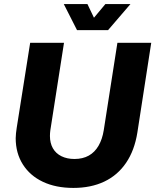

<svg xmlns="http://www.w3.org/2000/svg" viewBox="-20 -910 762 942"><path d="M340 12Q254 12 190.5 -18Q127 -48 92 -103.5Q57 -159 57 -232Q57 -244 58.5 -256.5Q60 -269 62 -283L128 -700H294L227 -271Q226 -264 225.5 -257Q225 -250 225 -243Q225 -208 239.5 -182.5Q254 -157 281.5 -143.5Q309 -130 345 -130Q386 -130 415.5 -146.5Q445 -163 463.5 -195Q482 -227 489 -271L556 -700H722L654 -260Q640 -172 598.5 -111Q557 -50 491.5 -19Q426 12 340 12ZM358 -762 293 -890H409L441 -823L497 -890H620L510 -762Z"/></svg>

Font: MuseoModerno
Style: Bold Italic
Weight: 700
Italic angle: -9°
Designer: Pablo Cosgaya, Héctor Gatti, Marcela Romero, and the Authors of The MuseoModerno Project.
Foundry: Omnibus-Type Team
Version: Version 1.003